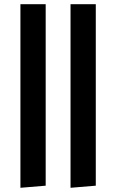

<svg xmlns="http://www.w3.org/2000/svg" viewBox="-20 -750 554 912"><path d="M315 -730H435V132L315 142ZM77 -730H197V132L77 142Z"/></svg>

Font: Arima Madurai Black
Style: Regular
Weight: 900
Designer: Joana Correia and Natanael Gama
Foundry: NDISCOVER
Version: Version 1.019